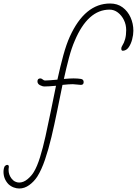

<svg xmlns="http://www.w3.org/2000/svg" viewBox="-181 -755 782 1097"><path d="M-71 322Q-86 322 -102.5 316Q-119 310 -133 297Q-161 267 -161 227Q-161 222 -160.5 217Q-160 212 -159 208Q-157 197 -151 192Q-145 187 -140 187Q-128 187 -131 204Q-132 207 -132 210Q-132 213 -132 216Q-132 242 -116 264Q-106 277 -94.5 282.5Q-83 288 -72 288Q-47 288 -24 269Q-1 250 12 228Q31 197 47.5 144Q64 91 79 23.5Q94 -44 109 -118Q124 -192 139 -265Q118 -263 101.5 -262Q85 -261 74 -261Q61 -261 47 -268.5Q33 -276 33 -290Q33 -307 50 -307Q56 -307 63 -301Q70 -295 76 -295Q88 -295 106 -296.5Q124 -298 147 -300Q163 -374 180.5 -438Q198 -502 218 -546Q304 -735 448 -735Q490 -735 519.5 -713Q549 -691 565 -655.5Q581 -620 581 -579Q581 -556 574 -529.5Q567 -503 554 -484.5Q541 -466 521 -465Q512 -465 512 -477Q512 -486 517 -493Q528 -510 534 -532Q540 -554 540 -583Q540 -614 527 -640.5Q514 -667 492.5 -683.5Q471 -700 445 -700Q321 -700 246 -522Q228 -481 213 -424.5Q198 -368 184 -304Q219 -307 239 -307Q263 -307 282 -304Q297 -301 297 -286Q297 -270 281 -270Q274 -270 258.5 -272Q243 -274 235 -274Q225 -274 210 -273Q195 -272 176 -270Q161 -197 145.5 -120.5Q130 -44 113 27.5Q96 99 76 157.5Q56 216 32 254Q13 283 -14 302.5Q-41 322 -71 322Z"/></svg>

Font: Send Flowers
Style: Regular
Weight: 400
Designer: Robert E. Leuschke
Foundry: Robert E. Leuschke
Version: Version 1.010; ttfautohint (v1.8.4.7-5d5b)